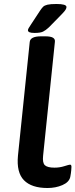

<svg xmlns="http://www.w3.org/2000/svg" viewBox="-20 -935 378 962"><path d="M218 7Q138 7 100 -32Q62 -71 70 -155L129 -725Q132 -753 186 -753H206Q234 -753 245.5 -746Q257 -739 255 -725L196 -155Q192 -119 205 -107Q218 -95 253 -95Q279 -95 302.5 -102.5Q326 -110 331 -110Q338 -110 338 -99Q338 -96 337 -82.5Q336 -69 332 -48Q326 -22 292.5 -7.5Q259 7 218 7ZM153 -770Q135 -770 127.5 -773.5Q120 -777 120 -783Q120 -789 124.5 -795.5Q129 -802 135 -812L181 -882Q189 -894 196 -901Q203 -908 218 -911.5Q233 -915 263 -915Q313 -915 313 -900Q313 -891 304 -880Q295 -869 280 -854L225 -798Q209 -783 195.5 -776.5Q182 -770 153 -770Z"/></svg>

Font: Asap Expanded Expanded SemiBold
Style: Italic
Weight: 600
Width: 7
Italic angle: -6°
Designer: Pablo Cosgaya
Foundry: Omnibus-Type
Version: Version 3.001; ttfautohint (v1.8.4.7-5d5b)